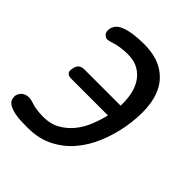

<svg xmlns="http://www.w3.org/2000/svg" viewBox="-212 -873 1017 1017"><g transform="rotate(45 296.0 -365.0)"><path d="M522 -362Q509 -289 481 -222Q453 -155 409 -103.5Q365 -52 303 -21Q241 10 161 10Q142 10 115.5 9.5Q89 9 64 4Q39 -1 20 -11Q1 -21 -5 -39Q-6 -46 -7 -52Q-8 -58 -7 -64Q-4 -78 5 -89Q14 -100 28 -105Q33 -107 38.5 -108Q44 -109 49 -109Q58 -109 65.5 -107.5Q73 -106 80 -104Q92 -100 103 -97Q114 -94 126 -92.5Q138 -91 150.5 -90Q163 -89 177 -89Q232 -89 272 -112Q312 -135 340.5 -170.5Q369 -206 386.5 -250Q404 -294 414 -337H139Q118 -337 109.5 -347.5Q101 -358 106 -379Q109 -400 121 -410.5Q133 -421 154 -421H425Q427 -462 419.5 -501.5Q412 -541 392.5 -572Q373 -603 340.5 -622Q308 -641 260 -641Q234 -641 205.5 -637Q177 -633 152 -624Q146 -622 140 -620.5Q134 -619 129 -619Q124 -619 120.5 -619.5Q117 -620 113 -623Q102 -629 97.5 -640.5Q93 -652 96 -666Q97 -670 97.5 -674Q98 -678 101 -682Q109 -702 131 -713.5Q153 -725 179.5 -730.5Q206 -736 233.5 -738Q261 -740 279 -740Q364 -740 418 -710Q472 -680 499.5 -628.5Q527 -577 531.5 -508.5Q536 -440 522 -362Z"/></g></svg>

Font: Maple Mono Medium
Style: Italic
Weight: 500
Italic angle: -10°
Monospace: yes
Designer: subframe7536
Version: Version 7.000